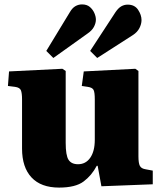

<svg xmlns="http://www.w3.org/2000/svg" viewBox="-20 -837 736 871"><path d="M248 14Q166 14 123 -32Q80 -78 80 -163V-386Q80 -414 75 -427Q70 -440 48 -443L16 -447L21 -513L263 -525L278 -515V-189Q278 -132 291 -112Q304 -92 334 -92Q369 -92 389.5 -121.5Q410 -151 410 -203V-386Q410 -418 404.5 -429Q399 -440 378 -443L351 -447L360 -513L594 -525L608 -515V-128Q608 -97 614.5 -84.5Q621 -72 641 -69L673 -63V-1L440 8L423 -85H419Q396 -41 359 -13.5Q322 14 248 14ZM222 -574 190 -606 297 -782Q308 -801 322 -809Q336 -817 352 -817Q374 -817 387.5 -805.5Q401 -794 408 -778Q415 -762 415 -748Q415 -732 406 -715Q397 -698 376 -684ZM421 -574 389 -606 504 -782Q517 -801 530.5 -808.5Q544 -816 559 -816Q591 -816 606.5 -792.5Q622 -769 622 -746Q622 -728 612.5 -709.5Q603 -691 583 -678Z"/></svg>

Font: Literata 36pt ExtraBold
Style: Regular
Weight: 800
Designer: Latin by Veronika Burian and Jose Scaglione. Greek by Irene Vlachou. Cyrillic by Vera Evstafieva.
Foundry: TypeTogether
Version: Version 3.002